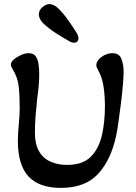

<svg xmlns="http://www.w3.org/2000/svg" viewBox="-20 -902 662 935"><path d="M276 13Q171 13 119 -42.5Q67 -98 67 -217Q67 -237 68.5 -259Q70 -281 72 -302Q74 -322 75 -342Q76 -362 76 -378Q76 -438 71 -482Q66 -526 41 -566Q33 -579 33 -587Q33 -600 47.5 -612.5Q62 -625 82 -634Q102 -643 120 -643Q144 -643 154.5 -627Q165 -611 168 -587.5Q171 -564 171 -540Q171 -515 168.5 -485Q166 -455 161 -420Q157 -382 153.5 -340.5Q150 -299 150 -257Q150 -199 170.5 -164.5Q191 -130 226.5 -114.5Q262 -99 306 -99Q383 -99 422 -138.5Q461 -178 476 -242Q483 -271 487 -308.5Q491 -346 491 -385Q491 -434 484.5 -479Q478 -524 459 -558Q455 -566 452 -572Q449 -578 449 -585Q449 -599 461 -612.5Q473 -626 491 -634.5Q509 -643 528 -643Q560 -643 571 -616Q582 -589 582 -553Q582 -531 578.5 -489Q575 -447 569 -399Q563 -351 557 -308.5Q551 -266 546 -243Q521 -124 458 -55.5Q395 13 276 13ZM339 -694Q331 -694 320 -700Q284 -720 250 -742Q216 -764 190 -789Q180 -799 174.5 -810.5Q169 -822 169 -831Q169 -852 186.5 -867Q204 -882 220 -882Q243 -882 266 -859Q290 -835 312.5 -803Q335 -771 356 -738Q358 -733 360 -727Q362 -721 362 -716Q362 -694 339 -694Z"/></svg>

Font: Akaya Telivigala
Style: Regular
Weight: 400
Designer: Vaishnavi Murthy Yerkadithaya, Juan Luis Blanco Aristondo
Version: Version 1.002; ttfautohint (v1.8.3)